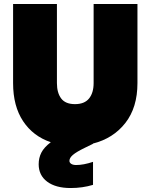

<svg xmlns="http://www.w3.org/2000/svg" viewBox="-20 -728 759 968"><path d="M673 -708V-309Q673 -186 612 -108Q551 -30 448 -4L449 -3L406 18Q365 38 347.5 53Q330 68 330 83Q330 92 339 98Q348 104 364 104Q401 104 449 88V204Q396 220 336 220Q261 220 218 188Q175 156 175 100Q175 68 188.5 41.5Q202 15 236 -11Q147 -41 96.5 -117Q46 -193 46 -309V-708H267V-309Q267 -260 288.5 -231.5Q310 -203 358 -203Q406 -203 429 -231.5Q452 -260 452 -309V-708Z"/></svg>

Font: Fz Poppins Black
Style: Regular
Weight: 900
Designer: Ninad Kale (Devanagari), Jonny Pinhorn (Latin)
Foundry: Indian Type Foundry
Version: Vit hóa bi Vntype.Com & FontZin.Com